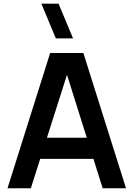

<svg xmlns="http://www.w3.org/2000/svg" viewBox="-20 -1002 711 1022"><path d="M277.3 -797.5 200.2 -982.5H291.7L368.8 -797.5ZM650.7 0H526.5L323.3 -646H350L144.2 0H20L247 -720H423.7ZM524 -156.2H146V-268.7H524Z"/></svg>

Font: Manrope ExtraLight
Style: Regular
Weight: 200
Designer: Mikhail Sharanda
Foundry: Mikhail Sharanda
Version: Version 4.505